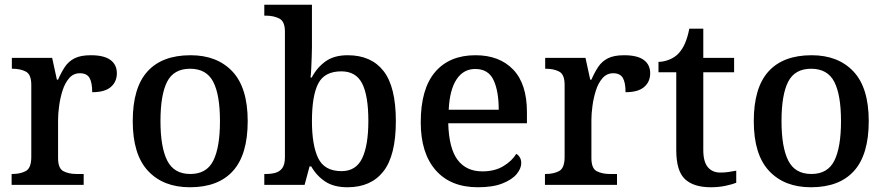

<svg xmlns="http://www.w3.org/2000/svg" viewBox="-20 -780 3737 810"><path d="M29 0V-46H32Q66 -46 89 -58.5Q112 -71 112 -118V-422Q112 -466 89 -478Q66 -490 33 -490H30V-536H200L220 -444H225Q238 -474 253.5 -497.5Q269 -521 294.5 -534Q320 -547 363 -547Q419 -547 446 -527Q473 -507 473 -471Q473 -435 447.5 -413Q422 -391 369 -391Q369 -432 357.5 -451.5Q346 -471 317 -471Q290 -471 272 -450.5Q254 -430 244 -398.5Q234 -367 229.5 -333.5Q225 -300 225 -275V-113Q225 -69 248 -57.5Q271 -46 303 -46H333V0Z M781 10Q669 10 604.5 -59Q540 -128 540 -269Q540 -410 602 -478.5Q664 -547 784 -547Q896 -547 960.5 -478.5Q1025 -410 1025 -269Q1025 -128 963 -59Q901 10 781 10ZM783 -46Q852 -46 880 -102.5Q908 -159 908 -269Q908 -380 879.5 -435Q851 -490 782 -490Q713 -490 685 -435Q657 -380 657 -269Q657 -159 685.5 -102.5Q714 -46 783 -46Z M1446 10Q1388 10 1351.5 -14.5Q1315 -39 1293 -78H1286L1265 0H1095V-46H1102Q1124 -46 1142 -51Q1160 -56 1171 -71Q1182 -86 1182 -117V-647Q1182 -690 1158 -702Q1134 -714 1101 -714H1095V-760H1296V-580Q1296 -564 1295 -539Q1294 -514 1293 -490Q1292 -466 1290 -453H1295Q1318 -496 1354 -521.5Q1390 -547 1447 -547Q1546 -547 1598 -480.5Q1650 -414 1650 -269Q1650 -124 1597.5 -57Q1545 10 1446 10ZM1421 -58Q1482 -58 1508 -112.5Q1534 -167 1534 -270Q1534 -376 1508 -427.5Q1482 -479 1420 -479Q1349 -479 1322.5 -427.5Q1296 -376 1296 -269Q1296 -167 1322.5 -112.5Q1349 -58 1421 -58Z M1996 10Q1881 10 1818 -62Q1755 -134 1755 -264Q1755 -405 1815.5 -476Q1876 -547 1986 -547Q2087 -547 2145 -486.5Q2203 -426 2203 -307V-260H1871Q1874 -154 1910.5 -105.5Q1947 -57 2015 -57Q2067 -57 2103.5 -79Q2140 -101 2158 -131Q2167 -126 2173 -116Q2179 -106 2179 -92Q2179 -69 2159.5 -45.5Q2140 -22 2099.5 -6Q2059 10 1996 10ZM2084 -317Q2084 -396 2062 -442.5Q2040 -489 1985 -489Q1935 -489 1906 -445Q1877 -401 1873 -317Z M2279 0V-46H2282Q2316 -46 2339 -58.5Q2362 -71 2362 -118V-422Q2362 -466 2339 -478Q2316 -490 2283 -490H2280V-536H2450L2470 -444H2475Q2488 -474 2503.5 -497.5Q2519 -521 2544.5 -534Q2570 -547 2613 -547Q2669 -547 2696 -527Q2723 -507 2723 -471Q2723 -435 2697.5 -413Q2672 -391 2619 -391Q2619 -432 2607.5 -451.5Q2596 -471 2567 -471Q2540 -471 2522 -450.5Q2504 -430 2494 -398.5Q2484 -367 2479.5 -333.5Q2475 -300 2475 -275V-113Q2475 -69 2498 -57.5Q2521 -46 2553 -46H2583V0Z M2979 10Q2906 10 2869.5 -24.5Q2833 -59 2833 -146V-475H2758V-519Q2780 -519 2803.5 -528.5Q2827 -538 2842 -554Q2859 -572 2870 -597.5Q2881 -623 2888 -659H2947V-536H3077V-475H2947V-147Q2947 -98 2966 -75Q2985 -52 3019 -52Q3038 -52 3054 -54.5Q3070 -57 3086 -60V-9Q3072 -3 3042.5 3.5Q3013 10 2979 10Z M3401 10Q3289 10 3224.5 -59Q3160 -128 3160 -269Q3160 -410 3222 -478.5Q3284 -547 3404 -547Q3516 -547 3580.5 -478.5Q3645 -410 3645 -269Q3645 -128 3583 -59Q3521 10 3401 10ZM3403 -46Q3472 -46 3500 -102.5Q3528 -159 3528 -269Q3528 -380 3499.5 -435Q3471 -490 3402 -490Q3333 -490 3305 -435Q3277 -380 3277 -269Q3277 -159 3305.5 -102.5Q3334 -46 3403 -46Z"/></svg>

Font: Noto Nastaliq Urdu Medium
Style: Regular
Weight: 500
Designer: Monotype Design Team (Patrick Giasson: type design, Kamal Mansour: OpenType code, Glenda Bellarosa). Updated by Simon Co
Foundry: Monotype Imaging Inc., Simon Cozens
Version: Version 3.007